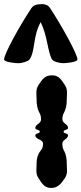

<svg xmlns="http://www.w3.org/2000/svg" viewBox="-141 -931 403 951"><path d="M64.6 -910.5C43.7 -909.6 26 -908.1 14.3 -890.2C-48 -797.1 -120.8 -661.6 -120.8 -636.7C-120.8 -622.5 -61.6 -618 -49.8 -618C-30.6 -618 -1.2 -627.5 5.2 -636.5C34.3 -677.3 21 -750.1 60.5 -821.4C95 -751.1 94.1 -676.5 116.8 -636.5C122.2 -626.9 152.6 -618 171.8 -618C183.5 -618 242.7 -622.5 242.7 -636.7C242.7 -661.6 169 -796.1 107.6 -890.2C98.4 -905.3 84.3 -910.6 67.1 -910.6C66.3 -910.6 65.4 -910.6 64.6 -910.5ZM196 -297C196 -317.7 167.9 -317.7 167.9 -341.9C167.9 -379.1 190 -370.1 190 -445C190 -455 190.8 -463.9 190.8 -472.3C190.8 -485 189 -496.8 180 -510C163 -536 150 -558 117 -558C80 -558 68 -537 50 -510C41 -496.8 39.2 -485 39.2 -472.3C39.2 -463.9 40 -455 40 -445C40 -370.1 62.1 -379.1 62.1 -341.9C62.1 -340.4 62.1 -338.7 62 -337C61 -318 34 -316 34 -297C34 -286 56 -290 56 -279C56 -268 34 -272 34 -261C34 -239 71 -242 72 -221C72.1 -219.7 72.1 -218.5 72.1 -217.4C72.1 -177.7 40 -188.8 40 -113C40 -103 39.2 -94.1 39.2 -85.7C39.2 -73 41 -61.2 50 -48C67 -23 78 0 112 0C145 0 162 -21 180 -48C189 -61.2 190.8 -73 190.8 -85.7C190.8 -94.1 190 -103 190 -113C190 -187.9 167.9 -178.9 167.9 -216.1C167.9 -217.6 167.9 -219.3 168 -221C169 -240 196 -242 196 -261C196 -272 174 -268 174 -279C174 -290 196 -286 196 -297Z"/></svg>

Font: Chromatic Etruscan
Style: Regular
Weight: 400
Version: Version 000.910